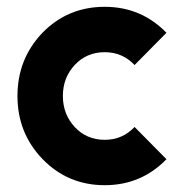

<svg xmlns="http://www.w3.org/2000/svg" viewBox="-20 -532 529 564"><path d="M287.7 -512Q179.3 -512 105 -436Q31.3 -359.3 31.3 -250Q31.3 -141 105 -64.7Q179.3 12 287.7 12Q394.7 12 469 -64.3L375.3 -159Q339.7 -121.3 287.7 -121.3Q234.7 -121.3 199.7 -158.7Q164.7 -196.3 164.7 -250Q164.7 -304 199.7 -341.3Q234.7 -378.7 287.7 -378.7Q339.7 -378.7 375.3 -341L469 -435.7Q394.7 -512 287.7 -512Z"/></svg>

Font: Unageo Variable
Style: Regular
Weight: 300
Designer: Richard Sepsi
Foundry: Richard Sepsi
Version: Version 2.200